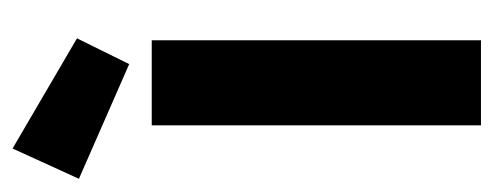

<svg xmlns="http://www.w3.org/2000/svg" viewBox="-294 -512 767 298"><g transform="rotate(-90 89.0 -363.5)"><path d="M43 0V-511H175V0ZM7 -727 178 -627 138 -546 -40 -624Z"/></g></svg>

Font: Jockey One
Style: Regular
Weight: 400
Designer: TypeTogether
Foundry: TypeTogether
Version: Version 1.002